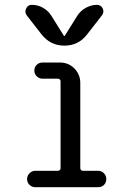

<svg xmlns="http://www.w3.org/2000/svg" viewBox="-20 -780 540 800"><path d="M152.3 -637.7 90.8 -716.8Q82 -729.5 88.9 -744.6Q95.7 -759.8 112.3 -759.8Q137.7 -759.8 159.2 -747.6Q180.7 -735.4 194.3 -713.9L246.1 -630.9Q246.1 -629.9 248 -629.9Q250 -629.9 250 -630.9L301.8 -713.9Q315.4 -735.4 337.9 -747.6Q360.4 -759.8 383.8 -759.8Q400.4 -759.8 407.7 -745.1Q415 -730.5 405.3 -716.8L343.8 -637.7Q307.6 -589.8 248.5 -589.8Q189.5 -589.8 152.3 -637.7ZM388.7 -68.4Q403.3 -68.4 413.1 -58.1Q422.9 -47.9 422.9 -33.7Q422.9 -19.5 413.6 -9.8Q404.3 0 388.7 0H127Q113.3 0 103 -9.8Q92.8 -19.5 92.8 -33.7Q92.8 -47.9 103 -58.1Q113.3 -68.4 127 -68.4H220.7Q225.6 -68.4 229 -71.3Q232.4 -74.2 232.4 -79.1V-441.4Q232.4 -446.3 229 -449.2Q225.6 -452.1 220.7 -452.1H157.2Q143.6 -452.1 133.3 -461.9Q123 -471.7 123 -485.8Q123 -500 132.8 -509.8Q142.6 -519.5 157.2 -519.5H229.5Q265.6 -519.5 290 -494.6Q314.5 -469.7 314.5 -434.6V-79.1Q314.5 -74.2 317.9 -71.3Q321.3 -68.4 325.2 -68.4Z"/></svg>

Font: Rounded-X Mgen+ 2m regular
Style: Regular
Weight: 400
Designer: [Source Han Sans]
Ryoko NISHIZUKA  (kana & ideographs); Paul D. Hunt (Latin, Greek & Cyrillic); Wenlong ZHANG  (bopomofo
Version: Version 1.059.20150602